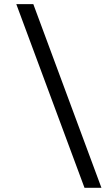

<svg xmlns="http://www.w3.org/2000/svg" viewBox="-20 -751 510 913"><path d="M381.8 142 57.5 -731.4H138.4L462.3 142Z"/></svg>

Font: Arima Thin
Style: Regular
Weight: 100
Designer: Joana Correia and Natanael Gama
Foundry: NDISCOVER
Version: Version 1.101;gftools[0.9.23]